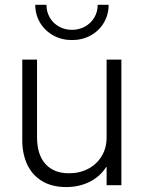

<svg xmlns="http://www.w3.org/2000/svg" viewBox="-20 -759 592 787"><path d="M71.3 -183.6V-514.6H131.8V-197.3Q131.8 -124.5 166.7 -86.4Q201.7 -48.3 263.7 -48.8Q307.1 -48.8 342 -67.4Q377 -85.9 397 -119.4Q417 -152.8 417 -195.3V-514.6H477.5V0H417V-74.2H415Q390.6 -35.6 347.7 -13.9Q304.7 7.8 251 7.8Q192.4 7.8 151.9 -17.1Q111.3 -42 91.3 -85.4Q71.3 -128.9 71.3 -183.6ZM124.5 -739.3H170.4Q170.4 -710.4 184.1 -687Q197.8 -663.6 221.7 -650.1Q245.6 -636.7 274.9 -636.7Q304.2 -636.7 328.4 -650.1Q352.5 -663.6 366.5 -687Q380.4 -710.4 380.4 -739.3H425.3Q425.3 -698.7 405.5 -665.5Q385.7 -632.3 351.3 -613.5Q316.9 -594.7 274.9 -594.7Q233.4 -594.7 199 -613.5Q164.6 -632.3 144.5 -665.5Q124.5 -698.7 124.5 -739.3Z"/></svg>

Font: Reddit Sans Chocolate Light
Style: Regular
Weight: 300
Designer: Stephen Hutchings
Foundry: Reddit
Version: Version 1.013